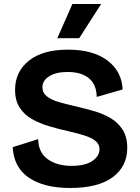

<svg xmlns="http://www.w3.org/2000/svg" viewBox="-20 -921 694 955"><path d="M328 14Q200 14 124.5 -36.5Q49 -87 43 -189L170 -229Q171 -162 217.5 -129Q264 -96 336 -96Q404 -96 439.5 -120.5Q475 -145 475 -179Q475 -204 455 -220Q435 -236 400.5 -247Q366 -258 322 -268Q272 -279 225 -293Q178 -307 139.5 -328.5Q101 -350 78 -385.5Q55 -421 55 -474Q55 -564 123.5 -619Q192 -674 318 -674Q443 -674 514.5 -620Q586 -566 590 -476L461 -439Q460 -501 422 -532Q384 -563 317 -563Q258 -563 224.5 -541.5Q191 -520 191 -487Q191 -459 213.5 -441.5Q236 -424 274 -413Q312 -402 357 -392Q399 -382 444 -369.5Q489 -357 527.5 -335Q566 -313 589.5 -276.5Q613 -240 613 -185Q613 -94 541 -40Q469 14 328 14ZM374 -731H265L340 -901H483Z"/></svg>

Font: Bricolage Grotesque 12pt Bricolage Grotesque 10pt Regular
Style: Bold
Weight: 700
Designer: Mathieu Triay
Foundry: Atelier Triay
Version: Version 1.001; ttfautohint (v1.8.4.7-5d5b);gftools[0.9.33.de